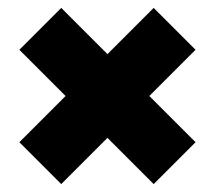

<svg xmlns="http://www.w3.org/2000/svg" viewBox="-20 -623 544 486"><path d="M135 -157 29 -263 146 -380 29 -497 135 -603 252 -486 369 -603 475 -497 358 -380 475 -263 369 -157 252 -274Z"/></svg>

Font: Encode Sans Condensed Condensed Black
Style: Regular
Weight: 900
Width: 3
Designer: Multiple Designers
Foundry: Impallari Type
Version: Version 3.000; ttfautohint (v1.8.3) -l 8 -r 50 -G 200 -x 14 